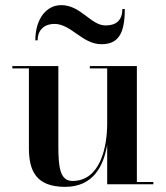

<svg xmlns="http://www.w3.org/2000/svg" viewBox="-20 -717 644 747"><path d="M191.5 -624C257 -624 300 -545 374.5 -545C441 -545 465.5 -587 465.5 -682H456C456 -637.5 431.5 -618 391 -618C332.5 -618 295.5 -697 218 -697C161.5 -697 117.5 -645 117.5 -560H126.5C126.5 -604.5 157 -624 191.5 -624ZM207 -460H28V-451H92.5V-141C92.5 -54 119 10 233.5 10C343.5 10 383.5 -72.5 397 -154V0H576.5V-9H512.5V-460H329.5V-451H397V-236.5C397 -147.5 371.5 -13 262 -13C213.5 -13 207 -66 207 -150Z"/></svg>

Font: Bodoni* 24pt Medium
Style: Regular
Weight: 500
Version: Version 2.3